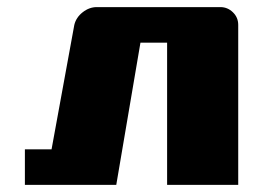

<svg xmlns="http://www.w3.org/2000/svg" viewBox="-20 -520 740 540"><path d="M50 -100H125L189 -450Q194 -471 212.5 -485.5Q231 -500 252 -500H600Q620 -500 635 -485.5Q650 -471 650 -450V0H450V-400H375L307 0H50Z"/></svg>

Font: Tokeely Brookings
Style: Regular
Weight: 400
Designer: Peter Wiegel
Foundry: Peter Wiegel
Version: Version 2.001